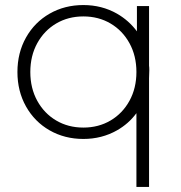

<svg xmlns="http://www.w3.org/2000/svg" viewBox="-20 -546 716 760"><path d="M570 194H520V-98Q489 -56 443 -30Q383 4 310 4Q236 4 176.5 -30Q117 -64 83 -124.5Q49 -185 49 -261Q49 -337 83 -397.5Q117 -458 176.5 -492Q236 -526 310 -526Q383 -526 443 -492Q490 -465 522 -422V-522H570V-286Q571 -280 571 -268Q571 -255 570 -236ZM310 -41Q370 -41 417.5 -69Q465 -97 492.5 -147Q520 -197 520 -261Q520 -325 492.5 -375Q465 -425 417.5 -453Q370 -481 310 -481Q250 -481 202.5 -453Q155 -425 127.5 -375Q100 -325 100 -261Q100 -197 127.5 -147Q155 -97 202.5 -69Q250 -41 310 -41Z"/></svg>

Font: Hilab Light
Style: Regular
Weight: 300
Designer: Cristianderson Lima
Foundry: Cristianderson
Version: Version 1.0